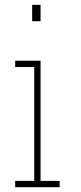

<svg xmlns="http://www.w3.org/2000/svg" viewBox="-20 -782 337 802"><path d="M43.5 0V-26.4H123V-502H43.5V-528.3H149.4V-26.4H229V0ZM114.3 -693.4V-761.7H149.4V-693.4Z"/></svg>

Font: Roboto Slab Thin
Style: Regular
Weight: 100
Designer: Google
Version: Version 2.000; ttfautohint (v1.8.1.43-b0c9)